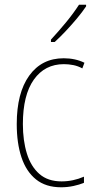

<svg xmlns="http://www.w3.org/2000/svg" viewBox="-20 -784 401 814"><path d="M239 10Q174 10 132.5 -23.5Q91 -57 71 -117Q51 -177 51 -258Q51 -390 104 -463.5Q157 -537 250 -537Q299 -537 338 -518L329 -494Q311 -504 291 -508Q271 -512 251 -512Q170 -512 123.5 -446.5Q77 -381 77 -258Q77 -188 94 -133Q111 -78 147 -46.5Q183 -15 241 -15Q290 -15 336 -35V-9Q317 -1 291.5 4.5Q266 10 239 10ZM345 -757Q329 -733 306 -705.5Q283 -678 258.5 -652Q234 -626 212 -606H196V-616Q230 -653 260.5 -690Q291 -727 315 -764H345Z"/></svg>

Font: Noto Sans Telugu Condensed Thin
Style: Regular
Weight: 100
Width: 3
Designer: Jelle Bosma - Monotype Design Team
Foundry: Monotype Imaging Inc.
Version: Version 2.005; ttfautohint (v1.8.4.7-5d5b)